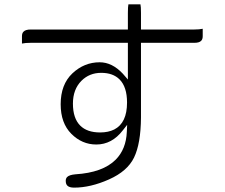

<svg xmlns="http://www.w3.org/2000/svg" viewBox="-20 -795 1040 887"><path d="M532.2 -428.2Q566.9 -393.6 566.9 -321.3Q566.9 -227.1 507.8 -196.8Q480.5 -183.1 442.4 -183.1Q382.3 -183.1 350.6 -214.8Q316.9 -248.5 316.9 -316.4Q316.9 -382.3 356.4 -421.9Q393.1 -458.5 447.5 -458.5Q502 -458.5 532.2 -428.2ZM81.5 -593.8Q97.2 -597.2 122.1 -597.2H570.8V-427.7Q549.8 -451.7 547.4 -454.6Q498 -507.3 440.4 -507.3Q369.1 -507.3 314.5 -456.1Q260.3 -404.8 260.3 -313.5Q260.3 -226.1 309.6 -176.8Q358.9 -127.4 424.8 -127.4Q497.1 -127.4 547.4 -192.9L567.4 -218.3L565.9 -186Q562.5 -105.5 514.2 -57.1Q454.6 2.4 328.1 10.3Q300.3 12.7 290 22.9Q283.7 29.8 283.7 40Q283.7 55.2 291 62.5Q300.3 71.8 322.3 71.8Q398.4 71.8 483.9 33.7Q568.4 -3.9 599.1 -66.9Q630.4 -131.3 631.3 -252V-597.2H877.9Q900.4 -597.2 909.2 -606.4Q916.5 -613.3 916.5 -627.9V-662.1Q901.4 -658.7 877.9 -658.7H631.3V-735.4Q631.3 -764.2 628.9 -774.9H573.2Q570.8 -764.2 570.8 -735.4V-658.7H122.1Q98.1 -658.7 88.9 -648.9Q81.5 -642.1 81.5 -627.9Z"/></svg>

Font: YuPearl-ExtraLight
Style: ExtraLight
Weight: 200
Designer: Max Yao
Foundry: Max-Everyday
Version: Version 1.011; ttfautohint (v1.8.3)